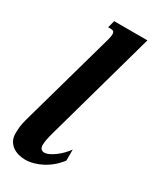

<svg xmlns="http://www.w3.org/2000/svg" viewBox="-187 -777 702 848"><g transform="rotate(30 164.0 -352.5)"><path d="M148.4 -630.9Q153.8 -650.9 153.8 -661.1Q153.8 -671.9 148.9 -675.5Q144 -679.2 135.3 -679.2H121.6L131.3 -715.8H300.8L145 -157.2Q136.2 -126.5 133.5 -109.6Q130.9 -92.8 130.9 -85.9Q130.9 -71.3 137.2 -64.9Q143.6 -58.6 153.8 -58.6Q165 -58.6 178.7 -65.2Q192.4 -71.8 206.5 -82.3Q220.7 -92.8 233.6 -106.2Q246.6 -119.6 256.3 -133.3V-77.1Q240.2 -55.7 220.7 -39.3Q201.2 -22.9 180.2 -12Q159.2 -1 137.7 4.9Q116.2 10.7 96.2 10.7Q78.6 10.7 61.5 6.1Q44.4 1.5 31 -8.3Q17.6 -18.1 9.5 -33.2Q1.5 -48.3 1.5 -68.8Q1.5 -89.8 3.9 -106.9Q6.3 -124 11.7 -143.6Z"/></g></svg>

Font: Arian AMU Serif
Style: Bold Italic
Weight: 700
Italic angle: -15°
Designer: Ruben Hakobyan (Tarumian)
Foundry: Ruben Hakobyan (Tarumian)
Version: Version 1.002